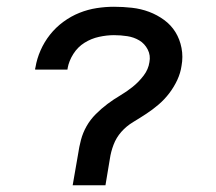

<svg xmlns="http://www.w3.org/2000/svg" viewBox="-20 -548 640 568"><path d="M195 0 211 -92Q214 -113 219.5 -134Q225 -155 236 -174.5Q247 -194 263.5 -210.5Q280 -227 298 -240.5Q316 -254 335.5 -265.5Q355 -277 373 -291.5Q391 -306 405 -324.5Q419 -343 422 -364Q426 -384 417 -401.5Q408 -419 392 -428.5Q376 -438 356.5 -441Q337 -444 317 -444Q296 -444 273 -439Q250 -434 230 -421.5Q210 -409 197 -388.5Q184 -368 180 -346Q180 -345 180 -344Q180 -343 179 -342H84Q84 -344 84 -345.5Q84 -347 85 -349Q89 -374 100 -399Q111 -424 128 -445.5Q145 -467 167.5 -483.5Q190 -500 215 -510Q240 -520 266 -524Q292 -528 317 -528Q344 -528 370.5 -525Q397 -522 421 -513Q445 -504 465.5 -489Q486 -474 499 -453Q512 -432 517 -406Q522 -380 517 -353Q514 -332 504.5 -311.5Q495 -291 481 -272.5Q467 -254 449.5 -239Q432 -224 413 -211.5Q394 -199 374 -187Q354 -175 339 -158Q324 -141 316 -120Q308 -99 305 -78L292 0Z"/></svg>

Font: Iosevka SS04 Medium Extended
Style: Italic
Weight: 500
Width: 7
Italic angle: -9°
Monospace: yes
Designer: Belleve Invis
Foundry: Belleve Invis
Version: Version 19.0.0; ttfautohint (v1.8.4)